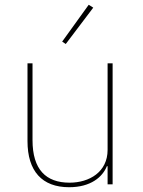

<svg xmlns="http://www.w3.org/2000/svg" viewBox="-20 -771 596 803"><path d="M370 -739 351 -751 240 -597 255 -587ZM430 0H451V-506H430V-144C430 -52 354 -7 271 -7C172 -7 116 -62 116 -185V-506H95V-181C95 -55 156 12 269 12C360 12 409 -31 427 -76H430Z"/></svg>

Font: IBM Plex Devanagari Thin
Style: Regular
Weight: 100
Designer: Mike Abbink, Paul van der Laan, Pieter van Rosmalen, Erin McLaughlin
Foundry: Bold Monday
Version: Version 1.0